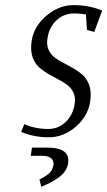

<svg xmlns="http://www.w3.org/2000/svg" viewBox="-20 -532 416 744"><path d="M62 -21 74.2 -50.8Q117.7 -32.2 167 -32.2Q205.6 -32.2 233.9 -58.8Q262.2 -85.4 269 -127.9Q270.5 -136.7 270.5 -144Q270.5 -164.1 261.2 -179.7Q252 -195.3 236.8 -205.8Q221.7 -216.3 203.6 -225.6Q185.5 -234.9 167.5 -245.4Q149.4 -255.9 134.3 -268.6Q119.1 -281.2 109.9 -301.5Q100.6 -321.8 100.6 -348.1Q100.6 -358.9 103 -376Q112.3 -431.2 160.6 -471.7Q209 -512.2 265.1 -512.2Q324.7 -512.2 376 -491.2L345.2 -408.2L316.9 -416L313 -476.1Q288.6 -480 268.1 -480Q228 -480 199.2 -453.6Q170.4 -427.2 164.1 -383.8Q162.6 -375 162.6 -367.7Q162.6 -347.7 171.9 -332Q181.2 -316.4 196 -306.2Q210.9 -295.9 229 -286.6Q247.1 -277.3 265.1 -266.8Q283.2 -256.3 298.1 -243.7Q313 -231 322.3 -210.7Q331.5 -190.4 331.5 -164.1Q331.5 -153.3 329.1 -136.2Q319.8 -80.6 272.9 -40.3Q226.1 0 168.9 0Q110.8 0 62 -21ZM99.1 71.8 104 40H164.1Q244.6 40 244.6 89.8Q244.6 96.7 244.1 100.1Q241.2 117.7 231.4 131.8Q221.7 146 204.8 157.5Q188 168.9 174.8 175.8Q161.6 182.6 140.1 191.9L132.8 163.1Q156.2 152.3 169.9 140.1Q183.6 127.9 187 107.9Q187.5 105.5 187.5 101.6Q187.5 87.4 175.8 79.6Q164.1 71.8 144 71.8Z"/></svg>

Font: Gawaa
Style: Italic
Weight: 400
Designer: T. Christopher White
Version: Version 1.0